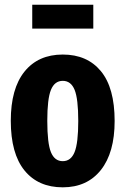

<svg xmlns="http://www.w3.org/2000/svg" viewBox="-20 -780 534 817"><path d="M377 -658.2H117.2V-759.8H377ZM247.1 -547.9Q351.1 -547.9 409.4 -477.1Q467.8 -406.2 467.8 -265.1Q467.8 -130.4 409.2 -56.6Q350.6 17.1 247.1 17.1Q142.6 17.1 84.2 -54.7Q25.9 -126.5 25.9 -266.1Q25.9 -402.8 84.2 -475.3Q142.6 -547.9 247.1 -547.9ZM181.2 -266.1Q181.2 -170.4 196.8 -132.3Q212.4 -94.2 247.1 -94.2Q281.7 -94.2 297.4 -132.8Q313 -171.4 313 -265.1Q313 -359.9 297.4 -397.9Q281.7 -436 247.1 -436Q212.4 -436 196.8 -397.7Q181.2 -359.4 181.2 -266.1Z"/></svg>

Font: Fira Sans Compressed
Style: Bold
Weight: 700
Width: 1
Designer: Carrois Corporate & Edenspiekermann AG
Foundry: Carrois Corporate GbR & Edenspiekermann AG
Version: Version 4.203;PS 004.203;hotconv 1.0.88;makeotf.lib2.5.64775